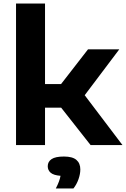

<svg xmlns="http://www.w3.org/2000/svg" viewBox="-20 -828 719 1096"><path d="M71.5 0V-808H237V-348H328.5L482.5 -546.5H661L463.5 -284.5L679 0H497L329 -213.5H237V0ZM298.5 248Q320.5 206 325.5 175.5Q286 172.5 269.2 158Q252.5 143.5 252.5 121Q252.5 95 274.5 80.2Q296.5 65.5 345 65.5Q394 65.5 416.2 84.8Q438.5 104 438.5 139Q438.5 165.5 428 195.2Q417.5 225 399 248Z"/></svg>

Font: Encode Sans Expanded
Style: Bold
Weight: 700
Width: 7
Designer: Multiple Designers
Foundry: Impallari Type
Version: Version 3.000; ttfautohint (v1.8.3) -l 8 -r 50 -G 200 -x 14 